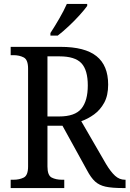

<svg xmlns="http://www.w3.org/2000/svg" viewBox="-20 -951 655 971"><path d="M34 0V-42H48Q78 -42 100 -53Q122 -64 122 -109V-604Q122 -649 100 -660.5Q78 -672 48 -672H34V-714H287Q409 -714 468 -667Q527 -620 527 -523Q527 -468 507 -431.5Q487 -395 456 -372.5Q425 -350 391 -338L516 -122Q540 -82 562 -62Q584 -42 612 -42H615V0H601Q546 0 514 -7Q482 -14 461 -33Q440 -52 420 -90L296 -315H220V-109Q220 -64 241.5 -53Q263 -42 294 -42H305V0ZM279 -362Q359 -362 391.5 -401.5Q424 -441 424 -519Q424 -597 391.5 -631.5Q359 -666 281 -666H220V-362ZM235 -784Q256 -816 279.5 -856.5Q303 -897 318 -931H421V-921Q409 -904 383.5 -875.5Q358 -847 327.5 -818.5Q297 -790 272 -771H235Z"/></svg>

Font: Noto Serif Tamil SemiCondensed
Style: Italic
Weight: 400
Width: 4
Italic angle: -12°
Designer: Indian Type Foundry, Tom Grace, and the Monotype Design Team
Foundry: Monotype Imaging Inc.
Version: Version 2.003; ttfautohint (v1.8.4.7-5d5b)